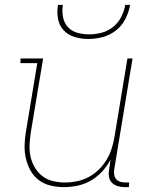

<svg xmlns="http://www.w3.org/2000/svg" viewBox="-20 -760 640 788"><path d="M242 8Q214 8 187 1.5Q160 -5 139 -21Q118 -37 105 -60.5Q92 -84 86 -111Q80 -138 81 -166.5Q82 -195 87 -223L133 -501H64V-520H157L107 -220Q103 -195 101.5 -169Q100 -143 105 -119Q110 -95 122 -74Q134 -53 153 -38Q172 -23 196.5 -17Q221 -11 247 -11Q271 -11 295.5 -16Q320 -21 343 -33Q366 -45 385 -63.5Q404 -82 417.5 -104.5Q431 -127 438.5 -151Q446 -175 450 -199L503 -520H524L449 -66Q447 -55 448.5 -44Q450 -33 456.5 -25Q463 -17 473.5 -14Q484 -11 495 -11H510L509 8H491Q476 8 462 3.5Q448 -1 438.5 -11Q429 -21 427 -36Q425 -51 428 -66L434 -105Q420 -79 399.5 -56.5Q379 -34 353 -19Q327 -4 298.5 2Q270 8 242 8ZM343 -600Q314 -600 287 -608Q260 -616 241.5 -635.5Q223 -655 218 -683Q213 -711 218 -740H238Q234 -715 238.5 -690.5Q243 -666 258.5 -649Q274 -632 297.5 -625.5Q321 -619 346 -619Q371 -619 396.5 -625.5Q422 -632 443.5 -649Q465 -666 477.5 -690.5Q490 -715 494 -740H514Q509 -711 495 -683Q481 -655 456.5 -635.5Q432 -616 402 -608Q372 -600 343 -600Z"/></svg>

Font: Iosevka HT Thin Extended
Style: Italic
Weight: 100
Width: 7
Italic angle: -9°
Monospace: yes
Designer: Belleve Invis
Foundry: Belleve Invis
Version: Version 32.3.0; ttfautohint (v1.8.4)